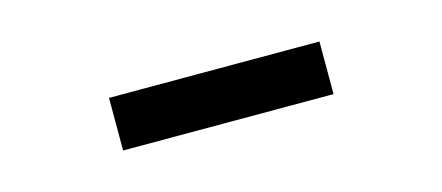

<svg xmlns="http://www.w3.org/2000/svg" viewBox="-25 -471 649 282"><g transform="rotate(-15 300.0 -330.0)"><path d="M140 -290V-370H460V-290Z"/></g></svg>

Font: JetBrainsMono NF
Style: Regular
Weight: 400
Designer: Philipp Nurullin, Konstantin Bulenkov
Foundry: JetBrains
Version: Version 2.251; ttfautohint (v1.8.3);Nerd Fonts 2.2.2